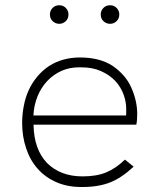

<svg xmlns="http://www.w3.org/2000/svg" viewBox="-20 -724 619 750"><path d="M302 6.5H297.5Q243.5 6.5 201 -12Q157 -31 127 -65Q97 -99 82 -145Q66.5 -191 66.5 -243.5Q66.5 -278 73 -310.5Q79 -343 92 -371.5Q105 -400 125 -424Q144.5 -448 171.5 -466Q223.5 -499.5 293 -499.5Q369 -499.5 419.5 -467Q444.5 -450 463 -428.5Q482 -407 493 -381.5Q504 -357 510 -331Q516 -304.5 516 -279Q516 -253 512.5 -237H111Q112.5 -140.5 164 -87Q216.5 -35 302.5 -35Q357.5 -35 394.5 -50.5Q433 -66.5 468 -100.5L502 -73Q455.5 -29.5 410.5 -11.5Q364.5 6.5 302 6.5ZM472.5 -273Q473 -275.5 473 -281.5V-299Q473 -326 463 -354Q452.5 -383.5 430.5 -407.5Q408 -431.5 374 -446.5Q341.5 -461 297 -461H288.5Q252 -461 221 -447.5Q188.5 -433 164.5 -407.5Q140.5 -382 126.5 -347.5Q112.5 -312.5 110.5 -273ZM211.5 -631Q197 -631 186 -641Q175 -651 175 -667.5Q175 -682 185.2 -692.8Q195.5 -703.5 211.5 -703.5Q227 -703.5 237.2 -692.8Q247.5 -682 247.5 -667.5Q247.5 -651.5 236.8 -641.2Q226 -631 211.5 -631ZM410 -631Q395.5 -631 384.5 -641Q373.5 -651 373.5 -667.5Q373.5 -682 383.8 -692.8Q394 -703.5 410 -703.5Q425.5 -703.5 435.8 -692.8Q446 -682 446 -667.5Q446 -651.5 435.2 -641.2Q424.5 -631 410 -631Z"/></svg>

Font: Acari Sans Neue Light
Style: Regular
Weight: 300
Designer: Alfredo Marco Pradil (font), Cristiano Sobral (main changes)
Foundry: Hanken Design Co. (font), Cristiano Sobral (main changes)
Version: Version 2.459;March 19, 2022;FontCreator 14.0.0.2808 64-bit;